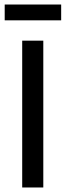

<svg xmlns="http://www.w3.org/2000/svg" viewBox="-20 -830 291 850"><path d="M171.7 0H78.3V-650H171.7ZM250.8 -740H0.8V-810H250.8Z"/></svg>

Font: Familjen Grotesk Variable
Style: Regular
Weight: 400
Designer: Anders Wikstroem, Jonas Baeckman, Matilda Gysing, Kristian Moeller
Foundry: Familjen STHLM AB
Version: Version 2.000